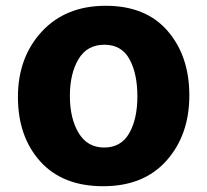

<svg xmlns="http://www.w3.org/2000/svg" viewBox="-20 -602 715 664"><path d="M119.1 -43.9Q42 -129.9 42 -266.6Q42 -403.3 124.5 -492.7Q207 -582 345.7 -582Q484.4 -582 559.6 -495.1Q634.8 -408.2 634.8 -272Q634.8 -135.7 556.2 -46.9Q477.5 42 336.9 42Q196.3 42 119.1 -43.9ZM251.5 -397.5Q221.7 -347.7 221.7 -270Q221.7 -192.4 252 -142.1Q282.2 -91.8 340.3 -91.8Q398.4 -91.8 426.8 -141.1Q455.1 -190.4 455.1 -269Q455.1 -347.7 427.7 -397.5Q400.4 -447.3 340.8 -447.3Q281.2 -447.3 251.5 -397.5Z"/></svg>

Font: GenEi M Gothic v2 Heavy
Style: Regular
Weight: 800
Version: Version 2.0